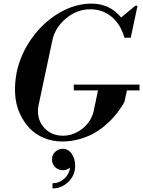

<svg xmlns="http://www.w3.org/2000/svg" viewBox="-20 -780 803 1075"><path d="M328.1 12.2Q273.4 12.2 226.1 -7.6Q178.7 -27.3 145.3 -62.5Q111.8 -97.7 90.1 -146.2Q68.4 -194.8 64.7 -252.2Q61 -309.6 73.2 -374Q95.2 -478.5 159.2 -567.4Q223.1 -656.2 312 -708Q400.9 -759.8 492.2 -759.8Q594.7 -759.8 658.2 -682.1L737.8 -748H750L711.9 -568.8H676.8Q656.2 -642.1 606 -685.1Q555.7 -728 484.9 -728Q411.1 -728 349.6 -676.8Q288.1 -625.5 272.9 -553.2L196.8 -194.8Q181.2 -122.1 221.9 -71Q262.7 -20 335 -20Q394.5 -21.5 443.4 -61.3Q492.2 -101.1 504.9 -160.2L528.8 -273.9H393.1V-306.2H761.2V-273.9H690.9L676.8 -210Q674.3 -205.1 669.9 -197.3Q665.5 -189.5 649.4 -166.3Q633.3 -143.1 614.7 -122.1Q596.2 -101.1 565.7 -75.4Q535.2 -49.8 501.7 -31.5Q468.3 -13.2 422.6 -0.5Q377 12.2 328.1 12.2ZM331.1 53.2Q362.8 53.2 381.8 81.5Q400.9 109.9 400.9 147.9Q400.9 200.2 363.5 237.5Q326.2 274.9 273.9 274.9V246.1Q311.5 246.1 339.6 220.7Q367.7 195.3 372.1 158.2Q355.5 172.9 331.1 172.9Q306.2 172.9 288.6 155.3Q271 137.7 271 112.8Q271 87.9 288.6 70.6Q306.2 53.2 331.1 53.2Z"/></svg>

Font: Fin Serif Display
Style: Italic
Weight: 400
Italic angle: -12°
Designer: J. Blake Harris
Version: Version 1.006;FEAKit 1.0